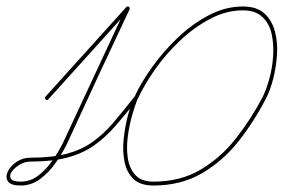

<svg xmlns="http://www.w3.org/2000/svg" viewBox="-41 -567 876 593"><path d="M108 -260Q104 -256 100 -260Q96 -264 100 -269Q162 -338 224.5 -407Q287 -476 349 -545Q353 -549 357 -546Q361 -543 359 -538Q310 -434 261.5 -330Q213 -226 165 -121Q152 -95 131.5 -65Q111 -35 83.5 -14.5Q56 6 23 6Q-8 6 -16.5 -7Q-25 -20 -17 -37Q-9 -54 10 -67Q29 -80 53 -80Q119 -80 164.5 -92Q210 -104 244 -128Q278 -152 308 -187Q338 -222 374 -268Q378 -273 383 -269Q387 -266 384 -261Q347 -214 315.5 -178Q284 -142 249 -117.5Q214 -93 167.5 -80.5Q121 -68 53 -68Q36 -68 20 -58.5Q4 -49 -4.5 -37Q-13 -25 -7.5 -15.5Q-2 -6 23 -6Q54 -6 79 -26Q104 -46 123 -74Q142 -102 154 -127Q202 -231 251 -335Q300 -439 348 -543Q350 -548 356 -544Q361 -541 358 -537Q296 -468 233.5 -399Q171 -330 108 -260Q108 -260 108 -260Q108 -260 108 -260ZM374 -267Q376 -272 381 -270Q387 -268 384 -262Q376 -242 367 -210.5Q358 -179 353.5 -143.5Q349 -108 354 -77Q359 -46 377.5 -26Q396 -6 433 -6Q516 -6 578.5 -43Q641 -80 688 -140Q735 -200 770 -267Q781 -289 790.5 -322.5Q800 -356 802.5 -393Q805 -430 798 -462Q791 -494 769.5 -514.5Q748 -535 709 -535Q658 -535 608.5 -509Q559 -483 515.5 -442Q472 -401 438.5 -353.5Q405 -306 385 -263Q385 -263 385 -263Q385 -263 385 -263Q383 -258 377 -261Q372 -263 375 -269Q395 -313 430 -361.5Q465 -410 509.5 -452Q554 -494 605 -520.5Q656 -547 709 -547Q752 -547 775.5 -525.5Q799 -504 808 -470.5Q817 -437 814.5 -398Q812 -359 802.5 -322.5Q793 -286 780 -262Q744 -192 696 -131Q648 -70 583 -32Q518 6 433 6Q392 6 371 -14.5Q350 -35 343.5 -68Q337 -101 341 -138.5Q345 -176 354 -210Q363 -244 374 -267Q374 -267 374 -267Q374 -267 374 -267Z"/></svg>

Font: FRB American Cursive Guidelines Arrows Thin
Style: Italic
Weight: 100
Italic angle: -25°
Version: Version 2.0;Modular Font Editor K font №1